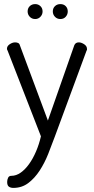

<svg xmlns="http://www.w3.org/2000/svg" viewBox="-20 -686 460 938"><path d="M17 -439Q14 -443 14 -448Q14 -461 27.5 -470Q41 -479 54 -479Q62 -479 68.5 -476Q75 -473 77 -465L214 -97L343 -465Q349 -479 365 -479Q377 -479 391 -470Q405 -461 405 -447Q405 -445 405 -443Q405 -441 403 -439L248 -19Q233 22 215.5 66Q198 110 174 147Q150 184 118.5 208Q87 232 45 232Q32 232 23.5 226Q15 220 15 203Q15 192 19.5 182.5Q24 173 35 173Q59 173 81 157.5Q103 142 122 115.5Q141 89 156 54Q171 19 180 -20ZM152 -666Q167 -666 177.5 -656Q188 -646 188 -630Q188 -615 177.5 -604Q167 -593 152 -593Q136 -593 125.5 -604Q115 -615 115 -630Q115 -646 125.5 -656Q136 -666 152 -666ZM275 -666Q291 -666 301 -656Q311 -646 311 -630Q311 -615 301 -604Q291 -593 275 -593Q259 -593 248.5 -604Q238 -615 238 -630Q238 -646 248.5 -656Q259 -666 275 -666Z"/></svg>

Font: Dosis
Style: Book
Weight: 400
Designer: EdgarTolentino, PabloImpallari, IginoMarini
Foundry: EdgarTolentino, PabloImpallari, IginoMarini
Version: Version 1.007